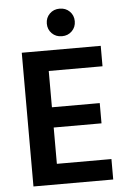

<svg xmlns="http://www.w3.org/2000/svg" viewBox="-59 -921 646 964"><g transform="rotate(-5 264.0 -439.0)"><path d="M278.5 -878Q309 -878 329 -858Q349 -838 349 -808.5Q349 -779 329 -759Q309 -739 278.5 -739Q248 -739 228 -759Q208 -779 208 -808.5Q208 -838 228 -858Q248 -878 278.5 -878ZM472 0H70V-674H468V-571H197V-388H438V-286H197V-103H472Z"/></g></svg>

Font: Hind Kochi SemiBold
Style: Regular
Weight: 600
Designer: Dhruvi Tolia
Foundry: Indian Type Foundry
Version: Version 0.702;PS 1.0;hotconv 1.0.81;makeotf.lib2.5.63406